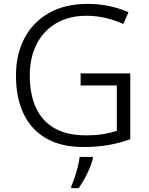

<svg xmlns="http://www.w3.org/2000/svg" viewBox="-20 -745 765 986"><path d="M394 -368H649V-30Q594 -10 535.5 0Q477 10 408 10Q295 10 218 -34Q141 -78 101.5 -160Q62 -242 62 -356Q62 -466 105.5 -548.5Q149 -631 231 -678Q313 -725 429 -725Q488 -725 540.5 -714Q593 -703 640 -682L613 -622Q571 -641 523 -652.5Q475 -664 425 -664Q334 -664 268.5 -625.5Q203 -587 168 -518Q133 -449 133 -357Q133 -260 165 -191Q197 -122 261 -86Q325 -50 422 -50Q473 -50 511 -56.5Q549 -63 580 -73V-306H394ZM457 69Q452 90 441 117Q430 144 415 171Q400 198 384 221H346V211Q354 195 363 167.5Q372 140 379.5 111Q387 82 389 61H457Z"/></svg>

Font: Noto Sans Oriya Light
Style: Regular
Weight: 300
Version: Version 2.003